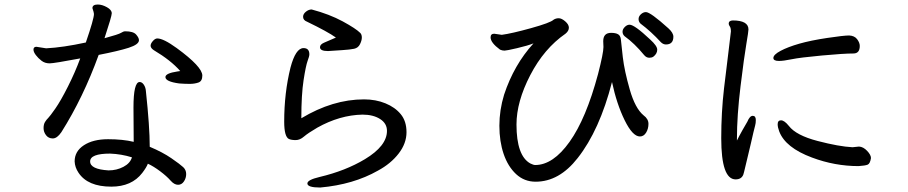

<svg xmlns="http://www.w3.org/2000/svg" viewBox="-20 -795 4040 854"><path d="M462.9 -37.1Q499 -37.1 529.1 -53Q559.1 -68.8 566.9 -95.2Q520 -109.9 469.7 -111.8Q380.9 -111.8 380.9 -76.9Q380.9 -42 462.9 -37.1ZM475.1 35.2Q370.1 35.2 329.1 -26.9Q313 -50.8 312 -77.1Q312 -122.1 353 -148.9Q394 -175.8 460.9 -175.8Q525.9 -175.8 574.7 -164.1L573.7 -316.9Q573.7 -430.2 601.1 -430.2Q611.8 -430.2 619.9 -418Q627.9 -405.8 628.9 -390.1Q646 -231 646 -142.1Q703.1 -118.2 742.4 -91.1Q781.7 -64 794.9 -51.5Q808.1 -39.1 808.1 -21Q808.1 -2.9 798.1 12Q788.1 26.9 772 26.9Q754.9 26.9 738.3 7.8Q721.7 -11.2 692.4 -33.2Q663.1 -55.2 637.7 -66.9Q631.8 -50.8 612.8 -25.9Q565.9 35.2 475.1 35.2ZM776.9 -423.8Q715.8 -432.1 715.8 -452.1Q715.8 -469.2 769 -477.1L781.7 -479Q739.7 -526.9 664.1 -571.8Q649.9 -581.1 649.9 -591.8Q649.9 -601.1 659.9 -612.5Q669.9 -624 679.7 -624Q707 -624 766.1 -581.1Q879.9 -498 879.9 -459Q879.9 -434.1 862.8 -428Q845.7 -421.9 823.7 -421.9Q801.8 -421.9 776.9 -423.8ZM336.9 -535.2Q219.7 -513.2 200.7 -513.2Q179.7 -513.2 164.8 -524.7Q149.9 -536.1 139.4 -550Q128.9 -564 128.9 -574.2Q128.9 -586.9 142.1 -586.9L185.1 -580.1Q260.7 -584 361.8 -606Q397.9 -710.9 397.9 -732.9Q397.9 -738.8 391.1 -758.8Q391.1 -774.9 415 -774.9Q434.1 -774.9 455.6 -762.9Q477.1 -751 477.1 -735.8Q477.1 -723.1 444.8 -625Q507.8 -642.1 518.3 -648.9Q528.8 -655.8 537.1 -655.8Q572.8 -655.8 585.4 -641.4Q598.1 -627 598.1 -616.2Q598.1 -597.2 552.5 -582.5Q506.8 -567.9 418.9 -550.8Q350.1 -360.8 252.9 -207Q233.9 -179.2 214.8 -179.2Q195.8 -179.2 184.8 -193.6Q173.8 -208 173.8 -225.1Q173.8 -242.2 180.4 -252.7Q187 -263.2 194.6 -270.5Q202.1 -277.8 226.1 -312Q250 -346.2 282 -409.7Q314 -473.1 336.9 -535.2Z M1404.3 39.1Q1347.2 39.1 1347.2 21Q1347.2 4.9 1401.4 -7.8Q1517.1 -35.2 1603 -86.9Q1701.2 -146 1701.2 -212.9Q1701.2 -246.1 1670.7 -265.6Q1640.1 -285.2 1592.3 -285.2Q1491.2 -283.2 1391.1 -227.1Q1350.1 -203.1 1332 -187.5Q1314 -171.9 1295.2 -171.9Q1276.4 -171.9 1265.1 -176.8Q1244.1 -187 1244.1 -253.9Q1244.1 -381.8 1272 -494.1Q1294.9 -581.1 1330.1 -581.1Q1356 -581.1 1356 -553.2Q1356 -544.9 1348.1 -523.9Q1340.3 -502.9 1330.3 -438.5Q1320.3 -374 1320.3 -269Q1460 -353 1599.1 -353Q1651.4 -353 1694.3 -335.4Q1737.3 -317.9 1762.7 -286.9Q1788.1 -255.9 1788.1 -207Q1788.1 -157.2 1753.2 -112.1Q1718.3 -66.9 1661.1 -36.1Q1552.2 25.9 1404.3 39.1ZM1439 -567.9Q1403.3 -567.9 1403.3 -585Q1403.3 -597.2 1421.1 -605Q1439 -612.8 1474.1 -627.9Q1438 -653.8 1346.2 -698.2Q1328.1 -705.1 1328.1 -720.2Q1328.1 -732.9 1340.6 -742.9Q1353 -752.9 1366.2 -752.9Q1445.3 -731.9 1504.2 -700Q1563 -668 1582 -648.9Q1589.4 -642.1 1589.4 -627.9Q1589.4 -615.2 1581.3 -598.6Q1573.2 -582 1555.2 -578.1Q1537.1 -574.2 1501.7 -572Q1466.3 -569.8 1439 -567.9Z M2868.2 -538.1Q2855 -538.1 2845.2 -549.8Q2802.2 -602.1 2758.3 -633.8Q2749 -642.1 2749 -653.8Q2749 -665 2759 -675Q2769 -685.1 2780.3 -685.1Q2802.2 -685.1 2872.1 -619.1Q2903.3 -590.8 2903.3 -574.2Q2903.3 -556.2 2886.2 -543Q2878.9 -538.1 2868.2 -538.1ZM2362.3 13.2Q2312 13.2 2275.6 -20.5Q2239.3 -54.2 2220.2 -110.1Q2201.2 -166 2201.2 -235.8Q2201.2 -305.2 2222.2 -374Q2266.1 -506.8 2353 -602.1Q2327.1 -591.8 2280 -580.8Q2232.9 -569.8 2224.1 -569.8Q2213.9 -569.8 2204.1 -574.2Q2162.1 -605 2162.1 -628.9Q2162.1 -645 2178.2 -645L2211.9 -640.1Q2256.3 -646 2342.3 -669.9Q2428.2 -693.8 2441.9 -707Q2452.1 -713.9 2465.1 -713.9Q2478 -713.9 2494.1 -700Q2510.3 -686 2510.3 -671.9Q2510.3 -657.2 2495.1 -645Q2399.9 -579.1 2338.6 -460.9Q2277.3 -342.8 2277.3 -241.2Q2277.3 -102.1 2338.9 -67.9Q2353 -61 2360.4 -61Q2439.9 -61 2513.4 -164.1Q2586.9 -267.1 2640.1 -465.8Q2664.1 -559.1 2664.1 -585.9L2663.1 -611.8Q2663.1 -648.9 2698.2 -648.9Q2718.3 -648.9 2729.2 -642.6Q2740.2 -636.2 2741.7 -618.7Q2743.2 -601.1 2750.2 -540.5Q2757.3 -480 2781.2 -396.5Q2805.2 -313 2842.3 -282.2Q2864.3 -266.1 2864.3 -244.1Q2864.3 -222.2 2853.8 -205.1Q2843.3 -188 2826.2 -188Q2793.9 -188 2758.5 -260Q2723.1 -332 2702.1 -430.2Q2647 -215.8 2549.3 -91.8Q2467.3 13.2 2362.3 13.2ZM2941.9 -597.2Q2930.2 -597.2 2919.9 -606.9Q2876 -654.8 2829.1 -689.9Q2820.3 -698.2 2820.3 -710.2Q2820.3 -722.2 2830.8 -731.7Q2841.3 -741.2 2853 -741.2Q2873 -741.2 2953.1 -668.9Q2975.1 -648.9 2975.1 -631.8Q2975.1 -597.2 2941.9 -597.2Z M3798.8 -56.2Q3692.9 -56.2 3591.8 -94.2Q3473.1 -138.2 3445.8 -210.9Q3439 -229 3439 -242.2Q3439 -259.8 3453.9 -259.8Q3468.8 -259.8 3488.8 -234.9Q3521 -192.9 3616.5 -168Q3711.9 -143.1 3772 -140.1L3800.8 -143.1Q3819.8 -142.1 3836.9 -124Q3854 -106 3854 -91.8Q3850.1 -66.9 3839.1 -62.5Q3828.1 -58.1 3798.8 -56.2ZM3444.8 -523.9Q3419.9 -523.9 3419.9 -537.1Q3419.9 -551.8 3451.9 -568.8Q3483.9 -585.9 3534.9 -600.6Q3585.9 -615.2 3659.4 -626.2Q3732.9 -637.2 3756.8 -637.2Q3780.8 -636.2 3792.5 -620.6Q3804.2 -605 3804.2 -590.8Q3804.2 -557.1 3775.9 -557.1Q3732.9 -557.1 3635.5 -548.1Q3538.1 -539.1 3501.5 -531.5Q3464.8 -523.9 3444.8 -523.9ZM3252 2.9Q3188 2.9 3188 -180.2Q3188 -294.9 3200.4 -401.9Q3212.9 -508.8 3220 -563Q3227.1 -617.2 3231 -654.8Q3231 -670.9 3226.1 -677.5Q3221.2 -684.1 3221.2 -689.9Q3221.2 -703.1 3238.8 -704.1Q3309.1 -704.1 3309.1 -664.1Q3309.1 -654.8 3299.6 -598.9Q3290 -543 3273.9 -411.9Q3257.8 -280.8 3257.8 -176.8V-169.9Q3265.1 -185.1 3282.2 -215.8Q3300.8 -248 3304.2 -253.9Q3314.9 -279.8 3328.1 -279.8Q3341.8 -279.8 3341.8 -261.2Q3341.8 -247.1 3338.9 -237.1Q3335.9 -227.1 3331.1 -206.1Q3326.2 -185.1 3319.6 -156Q3313 -127 3305.9 -98.4Q3298.8 -69.8 3293.9 -48.3Q3289.1 -26.9 3286.1 -18.1Q3277.8 2.9 3252 2.9Z"/></svg>

Font: LXGW WenKai GB Screen
Style: Regular
Weight: 400
Designer: LXGW / Fontworks Inc.
Foundry: LXGW / Fontworks Inc.
Version: Version 1.321;February 19, 2024;FontCreator 14.0.0.2901 64-b